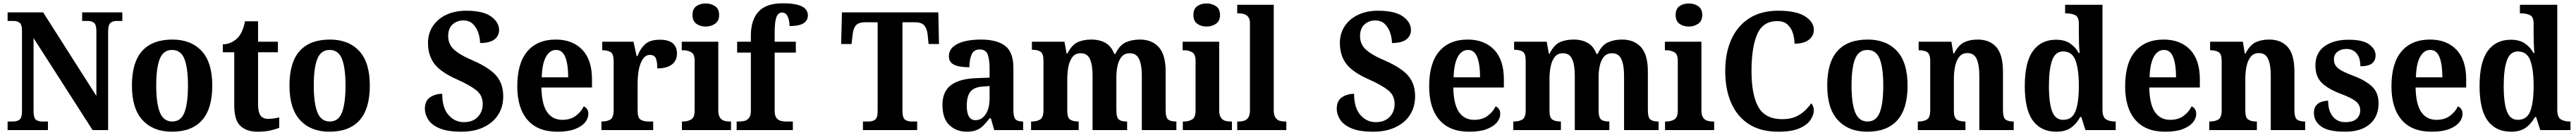

<svg xmlns="http://www.w3.org/2000/svg" viewBox="-20 -789 15583 819"><path d="M26 0V-52H60Q83 -52 98 -63Q113 -74 113 -117V-601Q113 -641 98 -651.5Q83 -662 62 -662H26V-714H241L563 -207V-601Q563 -640 548 -651Q533 -662 513 -662H477V-714H720V-662H684Q662 -662 648 -650Q634 -638 634 -597V0H540L183 -558V-117Q183 -74 197 -63Q211 -52 233 -52H270V0Z M1020 10Q908 10 843 -59.5Q778 -129 778 -270Q778 -411 840 -480Q902 -549 1023 -549Q1135 -549 1199.5 -480Q1264 -411 1264 -270Q1264 -129 1202 -59.5Q1140 10 1020 10ZM1022 -52Q1075 -52 1096 -107.5Q1117 -163 1117 -270Q1117 -377 1095.5 -431.5Q1074 -486 1021 -486Q968 -486 946.5 -431.5Q925 -377 925 -270Q925 -163 947 -107.5Q969 -52 1022 -52Z M1537 10Q1472 10 1434.5 -25Q1397 -60 1397 -148V-472H1328V-520Q1359 -521 1382.5 -533.5Q1406 -546 1420 -562Q1434 -577 1444.5 -601Q1455 -625 1462 -660H1541V-536H1661V-472H1541V-157Q1541 -111 1555 -89.5Q1569 -68 1602 -68Q1621 -68 1637.5 -70.5Q1654 -73 1669 -77V-14Q1654 -7 1620 1.5Q1586 10 1537 10Z M1973 10Q1861 10 1796 -59.5Q1731 -129 1731 -270Q1731 -411 1793 -480Q1855 -549 1976 -549Q2088 -549 2152.5 -480Q2217 -411 2217 -270Q2217 -129 2155 -59.5Q2093 10 1973 10ZM1975 -52Q2028 -52 2049 -107.5Q2070 -163 2070 -270Q2070 -377 2048.5 -431.5Q2027 -486 1974 -486Q1921 -486 1899.5 -431.5Q1878 -377 1878 -270Q1878 -163 1900 -107.5Q1922 -52 1975 -52Z M2771 10Q2686 10 2638 -11Q2590 -32 2570 -64Q2550 -96 2550 -129Q2550 -178 2582 -199Q2614 -220 2655 -220Q2655 -135 2693 -91.5Q2731 -48 2786 -48Q2840 -48 2870 -79.5Q2900 -111 2900 -158Q2900 -211 2860.5 -242Q2821 -273 2743 -308Q2646 -351 2607.5 -402Q2569 -453 2569 -528Q2569 -587 2599 -631.5Q2629 -676 2681 -700Q2733 -724 2799 -724Q2902 -724 2950.5 -689Q2999 -654 2999 -607Q2999 -572 2971 -550Q2943 -528 2884 -528Q2884 -558 2873.5 -589.5Q2863 -621 2841 -643Q2819 -665 2783 -665Q2744 -665 2717.5 -640.5Q2691 -616 2691 -570Q2691 -541 2703.5 -517Q2716 -493 2749 -470Q2782 -447 2845 -420Q2942 -377 2983 -328.5Q3024 -280 3024 -205Q3024 -140 2993 -92Q2962 -44 2905 -17Q2848 10 2771 10Z M3352 10Q3232 10 3170.5 -62Q3109 -134 3109 -265Q3109 -406 3170 -477.5Q3231 -549 3342 -549Q3443 -549 3502 -487.5Q3561 -426 3561 -307V-258H3255Q3257 -156 3289.5 -109Q3322 -62 3382 -62Q3430 -62 3462.5 -86Q3495 -110 3511 -144Q3539 -131 3539 -98Q3539 -71 3519 -46.5Q3499 -22 3458 -6Q3417 10 3352 10ZM3417 -320Q3417 -397 3400 -441.5Q3383 -486 3344 -486Q3305 -486 3282 -443.5Q3259 -401 3257 -320Z M3618 0V-52H3621Q3653 -52 3672.5 -64Q3692 -76 3692 -124V-416Q3692 -461 3674.5 -472.5Q3657 -484 3626 -484H3623V-536H3812L3831 -449H3836Q3855 -497 3884.5 -522.5Q3914 -548 3971 -548Q4025 -548 4050 -526Q4075 -504 4075 -465Q4075 -421 4044 -397.5Q4013 -374 3956 -374Q3956 -415 3947 -435.5Q3938 -456 3911 -456Q3889 -456 3874.5 -438.5Q3860 -421 3851.5 -394.5Q3843 -368 3840 -339Q3837 -310 3837 -287V-119Q3837 -74 3855 -63Q3873 -52 3901 -52H3931V0Z M4249 -628Q4215 -628 4192 -645Q4169 -662 4169 -698Q4169 -735 4192 -751.5Q4215 -768 4249 -768Q4281 -768 4305.5 -751.5Q4330 -735 4330 -698Q4330 -662 4305.5 -645Q4281 -628 4249 -628ZM4105 0V-52H4115Q4139 -52 4160.5 -64Q4182 -76 4182 -119V-421Q4182 -461 4160.5 -472.5Q4139 -484 4117 -484H4104V-536H4325V-119Q4325 -91 4335 -76Q4345 -61 4360.5 -56.5Q4376 -52 4391 -52H4402V0Z M4436 0V-52H4456Q4470 -52 4485 -56Q4500 -60 4511 -74Q4522 -88 4522 -117V-470H4439V-536H4522V-574Q4522 -667 4568 -718Q4614 -769 4714 -769Q4774 -769 4807.5 -759Q4841 -749 4854 -732.5Q4867 -716 4867 -697Q4867 -665 4841 -648Q4815 -631 4756 -631Q4756 -648 4752 -667Q4748 -686 4738 -699.5Q4728 -713 4711 -713Q4687 -713 4676.5 -685Q4666 -657 4666 -592V-536H4794V-470H4666V-117Q4666 -88 4676.5 -74Q4687 -60 4702.5 -56Q4718 -52 4732 -52H4776V0Z M5200 0V-52H5235Q5258 -52 5273.5 -63Q5289 -74 5289 -117V-654H5215Q5173 -654 5157 -634.5Q5141 -615 5138 -582L5131 -522H5068L5073 -714H5656L5660 -522H5597L5591 -582Q5587 -615 5571 -634.5Q5555 -654 5513 -654H5439V-117Q5439 -74 5454.5 -63Q5470 -52 5493 -52H5528V0Z M5827 10Q5766 10 5723.5 -29.5Q5681 -69 5681 -153Q5681 -234 5733 -273Q5785 -312 5889 -315L5966 -318V-374Q5966 -426 5955 -457.5Q5944 -489 5906 -489Q5871 -489 5857.5 -459Q5844 -429 5844 -381Q5782 -381 5751 -396.5Q5720 -412 5720 -447Q5720 -483 5746 -505.5Q5772 -528 5815.5 -538.5Q5859 -549 5913 -549Q6011 -549 6060.5 -510.5Q6110 -472 6110 -378V-123Q6110 -81 6122 -66.5Q6134 -52 6166 -52H6169V0H5994L5974 -71H5966Q5945 -44 5927 -26Q5909 -8 5885.5 1Q5862 10 5827 10ZM5880 -60Q5919 -60 5942.5 -96Q5966 -132 5966 -191V-267L5925 -264Q5870 -260 5849 -231.5Q5828 -203 5828 -148Q5828 -60 5880 -60Z M6217 0V-52H6221Q6252 -52 6272 -64Q6292 -76 6292 -121V-421Q6292 -464 6274 -475.5Q6256 -487 6225 -487H6222V-536H6419L6432 -464H6437Q6462 -515 6497 -532Q6532 -549 6581 -549Q6632 -549 6667.5 -528.5Q6703 -508 6720 -462H6727Q6752 -515 6789.5 -532Q6827 -549 6875 -549Q6948 -549 6989.5 -503Q7031 -457 7031 -355V-123Q7031 -76 7046 -64Q7061 -52 7093 -52H7096V0H6887V-331Q6887 -395 6870.5 -430.5Q6854 -466 6814 -466Q6784 -466 6766.5 -446.5Q6749 -427 6741 -394Q6733 -361 6733 -322V-123Q6733 -76 6748 -64Q6763 -52 6794 -52H6798V0H6589V-331Q6589 -395 6573 -430.5Q6557 -466 6517 -466Q6486 -466 6468.5 -444.5Q6451 -423 6443.5 -387.5Q6436 -352 6436 -310V-117Q6436 -75 6453.5 -63.5Q6471 -52 6502 -52H6505V0Z M7279 -628Q7245 -628 7222 -645Q7199 -662 7199 -698Q7199 -735 7222 -751.5Q7245 -768 7279 -768Q7311 -768 7335.5 -751.5Q7360 -735 7360 -698Q7360 -662 7335.5 -645Q7311 -628 7279 -628ZM7135 0V-52H7145Q7169 -52 7190.5 -64Q7212 -76 7212 -119V-421Q7212 -461 7190.5 -472.5Q7169 -484 7147 -484H7134V-536H7355V-119Q7355 -91 7365 -76Q7375 -61 7390.5 -56.5Q7406 -52 7421 -52H7432V0Z M7464 0V-52H7475Q7490 -52 7505.5 -56.5Q7521 -61 7531 -76Q7541 -91 7541 -119V-647Q7541 -674 7530 -687Q7519 -700 7503.5 -704Q7488 -708 7475 -708H7464V-760H7685V-119Q7685 -91 7695 -76Q7705 -61 7720 -56.5Q7735 -52 7750 -52H7761V0Z M8287 10Q8202 10 8154 -11Q8106 -32 8086 -64Q8066 -96 8066 -129Q8066 -178 8098 -199Q8130 -220 8171 -220Q8171 -135 8209 -91.5Q8247 -48 8302 -48Q8356 -48 8386 -79.5Q8416 -111 8416 -158Q8416 -211 8376.5 -242Q8337 -273 8259 -308Q8162 -351 8123.5 -402Q8085 -453 8085 -528Q8085 -587 8115 -631.5Q8145 -676 8197 -700Q8249 -724 8315 -724Q8418 -724 8466.5 -689Q8515 -654 8515 -607Q8515 -572 8487 -550Q8459 -528 8400 -528Q8400 -558 8389.5 -589.5Q8379 -621 8357 -643Q8335 -665 8299 -665Q8260 -665 8233.5 -640.5Q8207 -616 8207 -570Q8207 -541 8219.5 -517Q8232 -493 8265 -470Q8298 -447 8361 -420Q8458 -377 8499 -328.5Q8540 -280 8540 -205Q8540 -140 8509 -92Q8478 -44 8421 -17Q8364 10 8287 10Z M8868 10Q8748 10 8686.5 -62Q8625 -134 8625 -265Q8625 -406 8686 -477.5Q8747 -549 8858 -549Q8959 -549 9018 -487.5Q9077 -426 9077 -307V-258H8771Q8773 -156 8805.5 -109Q8838 -62 8898 -62Q8946 -62 8978.5 -86Q9011 -110 9027 -144Q9055 -131 9055 -98Q9055 -71 9035 -46.5Q9015 -22 8974 -6Q8933 10 8868 10ZM8933 -320Q8933 -397 8916 -441.5Q8899 -486 8860 -486Q8821 -486 8798 -443.5Q8775 -401 8773 -320Z M9134 0V-52H9138Q9169 -52 9189 -64Q9209 -76 9209 -121V-421Q9209 -464 9191 -475.5Q9173 -487 9142 -487H9139V-536H9336L9349 -464H9354Q9379 -515 9414 -532Q9449 -549 9498 -549Q9549 -549 9584.5 -528.5Q9620 -508 9637 -462H9644Q9669 -515 9706.5 -532Q9744 -549 9792 -549Q9865 -549 9906.5 -503Q9948 -457 9948 -355V-123Q9948 -76 9963 -64Q9978 -52 10010 -52H10013V0H9804V-331Q9804 -395 9787.5 -430.5Q9771 -466 9731 -466Q9701 -466 9683.5 -446.5Q9666 -427 9658 -394Q9650 -361 9650 -322V-123Q9650 -76 9665 -64Q9680 -52 9711 -52H9715V0H9506V-331Q9506 -395 9490 -430.5Q9474 -466 9434 -466Q9403 -466 9385.5 -444.5Q9368 -423 9360.5 -387.5Q9353 -352 9353 -310V-117Q9353 -75 9370.5 -63.5Q9388 -52 9419 -52H9422V0Z M10196 -628Q10162 -628 10139 -645Q10116 -662 10116 -698Q10116 -735 10139 -751.5Q10162 -768 10196 -768Q10228 -768 10252.5 -751.5Q10277 -735 10277 -698Q10277 -662 10252.5 -645Q10228 -628 10196 -628ZM10052 0V-52H10062Q10086 -52 10107.5 -64Q10129 -76 10129 -119V-421Q10129 -461 10107.5 -472.5Q10086 -484 10064 -484H10051V-536H10272V-119Q10272 -91 10282 -76Q10292 -61 10307.5 -56.5Q10323 -52 10338 -52H10349V0Z M10738 10Q10630 10 10559 -36Q10488 -82 10452 -164.5Q10416 -247 10416 -358Q10416 -467 10452.5 -549Q10489 -631 10560.5 -677.5Q10632 -724 10738 -724Q10845 -724 10898.5 -690Q10952 -656 10952 -608Q10952 -572 10922 -548Q10892 -524 10835 -524Q10835 -557 10825 -588.5Q10815 -620 10792.5 -640.5Q10770 -661 10731 -661Q10644 -661 10609.5 -581.5Q10575 -502 10575 -358Q10575 -212 10617 -139Q10659 -66 10761 -66Q10808 -66 10841 -80.5Q10874 -95 10897 -117Q10920 -139 10936 -162Q10943 -156 10947.5 -144Q10952 -132 10952 -120Q10952 -93 10932.5 -62.5Q10913 -32 10866 -11Q10819 10 10738 10Z M11275 10Q11163 10 11098 -59.5Q11033 -129 11033 -270Q11033 -411 11095 -480Q11157 -549 11278 -549Q11390 -549 11454.5 -480Q11519 -411 11519 -270Q11519 -129 11457 -59.5Q11395 10 11275 10ZM11277 -52Q11330 -52 11351 -107.5Q11372 -163 11372 -270Q11372 -377 11350.5 -431.5Q11329 -486 11276 -486Q11223 -486 11201.5 -431.5Q11180 -377 11180 -270Q11180 -163 11202 -107.5Q11224 -52 11277 -52Z M11581 0V-52H11584Q11616 -52 11636 -64Q11656 -76 11656 -121V-419Q11656 -461 11638 -472.5Q11620 -484 11589 -484H11586V-536H11784L11796 -464H11800Q11826 -515 11860.5 -532Q11895 -549 11943 -549Q12016 -549 12056 -503Q12096 -457 12096 -355V-123Q12096 -76 12111.5 -64Q12127 -52 12158 -52H12161V0H11953V-331Q11953 -395 11937 -431Q11921 -467 11881 -467Q11850 -467 11832 -445Q11814 -423 11806.5 -387Q11799 -351 11799 -310V-117Q11799 -75 11817 -63.5Q11835 -52 11865 -52H11869V0Z M12418 10Q12327 10 12277.5 -56.5Q12228 -123 12228 -267Q12228 -412 12277.5 -480Q12327 -548 12417 -548Q12469 -548 12502 -525.5Q12535 -503 12554 -468H12560Q12557 -494 12556 -527Q12555 -560 12555 -585V-645Q12555 -687 12532.5 -697.5Q12510 -708 12479 -708H12472V-760H12698V-124Q12698 -78 12719.5 -65Q12741 -52 12773 -52H12778V0H12595L12570 -79H12563Q12541 -38 12507 -14Q12473 10 12418 10ZM12460 -62Q12514 -62 12534.5 -114Q12555 -166 12555 -269Q12555 -369 12534.5 -423Q12514 -477 12460 -477Q12413 -477 12393.5 -423Q12374 -369 12374 -268Q12374 -164 12393.5 -113Q12413 -62 12460 -62Z M13078 10Q12958 10 12896.5 -62Q12835 -134 12835 -265Q12835 -406 12896 -477.5Q12957 -549 13068 -549Q13169 -549 13228 -487.5Q13287 -426 13287 -307V-258H12981Q12983 -156 13015.5 -109Q13048 -62 13108 -62Q13156 -62 13188.5 -86Q13221 -110 13237 -144Q13265 -131 13265 -98Q13265 -71 13245 -46.5Q13225 -22 13184 -6Q13143 10 13078 10ZM13143 -320Q13143 -397 13126 -441.5Q13109 -486 13070 -486Q13031 -486 13008 -443.5Q12985 -401 12983 -320Z M13344 0V-52H13347Q13379 -52 13399 -64Q13419 -76 13419 -121V-419Q13419 -461 13401 -472.5Q13383 -484 13352 -484H13349V-536H13547L13559 -464H13563Q13589 -515 13623.5 -532Q13658 -549 13706 -549Q13779 -549 13819 -503Q13859 -457 13859 -355V-123Q13859 -76 13874.5 -64Q13890 -52 13921 -52H13924V0H13716V-331Q13716 -395 13700 -431Q13684 -467 13644 -467Q13613 -467 13595 -445Q13577 -423 13569.5 -387Q13562 -351 13562 -310V-117Q13562 -75 13580 -63.5Q13598 -52 13628 -52H13632V0Z M14165 10Q14064 10 14020.5 -22Q13977 -54 13977 -104Q13977 -134 13991 -150Q14005 -166 14025 -172Q14045 -178 14063 -178Q14063 -117 14091 -82.5Q14119 -48 14166 -48Q14214 -48 14235.5 -68.5Q14257 -89 14257 -119Q14257 -152 14232 -173Q14207 -194 14144 -218Q14066 -247 14026 -285Q13986 -323 13986 -391Q13986 -469 14041.5 -508.5Q14097 -548 14187 -548Q14274 -548 14312 -519Q14350 -490 14350 -454Q14350 -422 14328.5 -404.5Q14307 -387 14258 -387Q14258 -437 14235.5 -464.5Q14213 -492 14173 -492Q14142 -492 14120 -475.5Q14098 -459 14098 -428Q14098 -406 14109 -390Q14120 -374 14146.5 -359.5Q14173 -345 14221 -327Q14287 -302 14327.5 -265Q14368 -228 14368 -162Q14368 -82 14315 -36Q14262 10 14165 10Z M14689 10Q14569 10 14507.5 -62Q14446 -134 14446 -265Q14446 -406 14507 -477.5Q14568 -549 14679 -549Q14780 -549 14839 -487.5Q14898 -426 14898 -307V-258H14592Q14594 -156 14626.5 -109Q14659 -62 14719 -62Q14767 -62 14799.5 -86Q14832 -110 14848 -144Q14876 -131 14876 -98Q14876 -71 14856 -46.5Q14836 -22 14795 -6Q14754 10 14689 10ZM14754 -320Q14754 -397 14737 -441.5Q14720 -486 14681 -486Q14642 -486 14619 -443.5Q14596 -401 14594 -320Z M15169 10Q15078 10 15028.5 -56.5Q14979 -123 14979 -267Q14979 -412 15028.5 -480Q15078 -548 15168 -548Q15220 -548 15253 -525.5Q15286 -503 15305 -468H15311Q15308 -494 15307 -527Q15306 -560 15306 -585V-645Q15306 -687 15283.5 -697.5Q15261 -708 15230 -708H15223V-760H15449V-124Q15449 -78 15470.5 -65Q15492 -52 15524 -52H15529V0H15346L15321 -79H15314Q15292 -38 15258 -14Q15224 10 15169 10ZM15211 -62Q15265 -62 15285.5 -114Q15306 -166 15306 -269Q15306 -369 15285.5 -423Q15265 -477 15211 -477Q15164 -477 15144.5 -423Q15125 -369 15125 -268Q15125 -164 15144.5 -113Q15164 -62 15211 -62Z"/></svg>

Font: Noto Serif Tamil SemiCondensed
Style: Bold Italic
Weight: 700
Width: 4
Italic angle: -12°
Designer: Indian Type Foundry, Tom Grace, and the Monotype Design Team
Foundry: Monotype Imaging Inc.
Version: Version 2.003; ttfautohint (v1.8.4.7-5d5b)